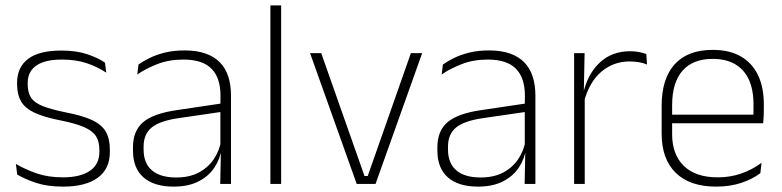

<svg xmlns="http://www.w3.org/2000/svg" viewBox="-20 -684 2908 714"><path d="M214.5 10Q156 10 113.5 -4.2Q71 -18.5 44 -35L39 -74.5Q75 -53.5 117 -39Q159 -24.5 214 -24.5Q278.5 -24.5 314 -48.5Q349.5 -72.5 349.5 -119V-127Q349.5 -157 337.5 -176.8Q325.5 -196.5 294.5 -210.5Q263.5 -224.5 206 -236Q144.5 -248 109 -264.5Q73.5 -281 58.5 -306.8Q43.5 -332.5 43.5 -371.5V-376Q43.5 -434 84.5 -465Q125.5 -496 208 -496Q264.5 -496 305 -482.2Q345.5 -468.5 370.5 -451L375 -414Q343.5 -435 303.2 -448.8Q263 -462.5 210 -462.5Q166 -462.5 138 -452Q110 -441.5 96.5 -422.2Q83 -403 83 -376V-371.5Q83 -340.5 95.2 -321.2Q107.5 -302 138.2 -289.8Q169 -277.5 222.5 -266.5Q286 -254.5 322.2 -237.5Q358.5 -220.5 373.5 -194.2Q388.5 -168 388.5 -128.5V-118.5Q388.5 -55.5 343.2 -22.8Q298 10 214.5 10Z M839 0H799L801.5 -125L799.5 -131.5V-290L800 -328Q800 -394.5 766.5 -428.5Q733 -462.5 662 -462.5Q608 -462.5 564.8 -445.5Q521.5 -428.5 490.5 -407L495 -444Q511.5 -456 536.2 -468.2Q561 -480.5 593.5 -488.5Q626 -496.5 666.5 -496.5Q711.5 -496.5 744.2 -485Q777 -473.5 798 -451.8Q819 -430 829 -399Q839 -368 839 -328.5ZM625.5 10Q553 10 513.8 -24.2Q474.5 -58.5 474.5 -124V-136.5Q474.5 -197.5 512.5 -229.8Q550.5 -262 637.5 -274.5L809 -300L811 -269L643 -244.5Q574.5 -234.5 544.2 -210Q514 -185.5 514 -138.5V-128Q514 -77 545 -50.5Q576 -24 635.5 -24Q684 -24 718.8 -42.2Q753.5 -60.5 774.8 -91.8Q796 -123 802.5 -162L813 -131H804Q799 -94 778 -61.8Q757 -29.5 719 -9.8Q681 10 625.5 10Z M1025.5 0H985.5V-664H1025.5Z M1335.5 -29.5H1347.5L1508 -486.5H1550L1376.5 0H1306.5L1133 -486.5H1174.5Z M1971 0H1931L1933.5 -125L1931.5 -131.5V-290L1932 -328Q1932 -394.5 1898.5 -428.5Q1865 -462.5 1794 -462.5Q1740 -462.5 1696.8 -445.5Q1653.5 -428.5 1622.5 -407L1627 -444Q1643.5 -456 1668.2 -468.2Q1693 -480.5 1725.5 -488.5Q1758 -496.5 1798.5 -496.5Q1843.5 -496.5 1876.2 -485Q1909 -473.5 1930 -451.8Q1951 -430 1961 -399Q1971 -368 1971 -328.5ZM1757.5 10Q1685 10 1645.8 -24.2Q1606.5 -58.5 1606.5 -124V-136.5Q1606.5 -197.5 1644.5 -229.8Q1682.5 -262 1769.5 -274.5L1941 -300L1943 -269L1775 -244.5Q1706.5 -234.5 1676.2 -210Q1646 -185.5 1646 -138.5V-128Q1646 -77 1677 -50.5Q1708 -24 1767.5 -24Q1816 -24 1850.8 -42.2Q1885.5 -60.5 1906.8 -91.8Q1928 -123 1934.5 -162L1945 -131H1936Q1931 -94 1910 -61.8Q1889 -29.5 1851 -9.8Q1813 10 1757.5 10Z M2151.5 -305 2138.5 -334 2149 -337.5Q2165.5 -409.5 2210.5 -451.5Q2255.5 -493.5 2323.5 -493.5Q2343 -493.5 2358 -490.2Q2373 -487 2383.5 -483L2386 -444Q2373.5 -449.5 2357 -452.5Q2340.5 -455.5 2321 -455.5Q2261.5 -455.5 2216.5 -417.5Q2171.5 -379.5 2151.5 -305ZM2154.5 0H2115V-486.5H2154L2151 -338L2154.5 -334.5Z M2643.5 10Q2545.5 10 2493 -41.2Q2440.5 -92.5 2440.5 -187V-290.5Q2440.5 -391.5 2489 -445Q2537.5 -498.5 2630.5 -498.5Q2692.5 -498.5 2734.8 -474.2Q2777 -450 2798.8 -404.8Q2820.5 -359.5 2820.5 -295.5V-278Q2820.5 -265.5 2820 -252.8Q2819.5 -240 2818 -225.5H2781.5Q2782 -245.5 2782 -263.2Q2782 -281 2782 -296Q2782 -350.5 2764.8 -388Q2747.5 -425.5 2713.8 -445.2Q2680 -465 2630.5 -465Q2556.5 -465 2518 -421Q2479.5 -377 2479.5 -293V-245V-239V-184.5Q2479.5 -147 2490.5 -117.5Q2501.5 -88 2522.8 -67.2Q2544 -46.5 2575.5 -35.5Q2607 -24.5 2648.5 -24.5Q2695.5 -24.5 2736 -38.5Q2776.5 -52.5 2812 -78.5L2807.5 -40Q2777 -17 2735.2 -3.5Q2693.5 10 2643.5 10ZM2808 -225.5H2460.5V-257.5H2808Z"/></svg>

Font: Anek Kannada ExtraLight
Style: Regular
Weight: 250
Version: Version 1.003